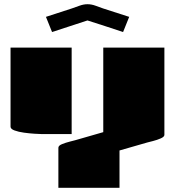

<svg xmlns="http://www.w3.org/2000/svg" viewBox="-20 -891 830 911"><path d="M547 0H257V-190Q257 -200 274 -207Q291 -214 311 -219Q331 -224 338 -226L470 -264V-665H760V-251Q760 -242 743 -234.5Q726 -227 706.5 -222Q687 -217 679 -215L547 -177ZM30 -665H320V-255H175Q166 -255 143 -256.5Q120 -258 94 -261.5Q68 -265 49 -272Q30 -279 30 -290ZM227 -739 198 -811 321 -851Q338 -857 357.5 -864Q377 -871 395 -871Q414 -871 433 -864Q452 -857 469 -851L593 -811L564 -739Q521 -753 479 -767Q437 -781 395 -794Z"/></svg>

Font: Gajraj One
Style: Regular
Weight: 400
Designer: Saurabh Sharma
Foundry: Saurabh Sharma
Version: Version 1.000